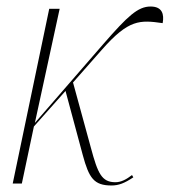

<svg xmlns="http://www.w3.org/2000/svg" viewBox="-20 -563 521 589"><path d="M19 0H47L84 -175L181 -284L234 -87C253 -17 268 6 322 6C344 6 362 -1 389 -19L385 -26C368 -13 352 -4 334 -4C292 -4 280 -31 259 -109L204 -310L293 -411C375 -504 409 -502 479 -492C484 -519 478 -543 442 -543C403 -543 372 -514 297 -428L87 -186L163 -536H131Z"/></svg>

Font: Noto Serif Display Condensed Thin
Style: Italic
Weight: 100
Width: 3
Italic angle: -12°
Designer: Monotype Design Team
Foundry: Monotype Imaging Inc.
Version: Version 2.009